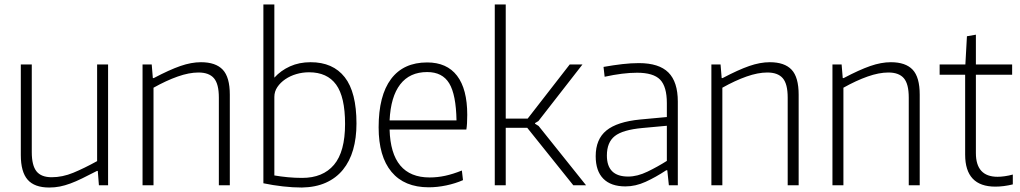

<svg xmlns="http://www.w3.org/2000/svg" viewBox="-20 -828 4560 858"><path d="M200 10Q134 10 103.5 -25Q73 -60 73 -135V-540H122V-148Q122 -89 143 -62.5Q164 -36 211 -36Q259 -36 307.5 -56Q356 -76 414 -108V-540H463V0H422L417 -64H413Q376 -45 347.5 -31Q319 -17 294.5 -8Q270 1 247.5 5.5Q225 10 200 10Z M617 -540H658L663 -479H667Q737 -516 786 -533Q835 -550 878 -550Q944 -550 975.5 -516.5Q1007 -483 1007 -405V0H958V-392Q958 -453 936 -478.5Q914 -504 867 -504Q825 -504 774 -486Q723 -468 666 -436V0H617Z M1329 10Q1289 10 1244.5 5Q1200 0 1157 -9V-808H1206V-481Q1235 -513 1276 -531.5Q1317 -550 1368 -550Q1468 -550 1520.5 -483Q1573 -416 1573 -276Q1573 -211 1558 -159Q1543 -107 1512.5 -69.5Q1482 -32 1436 -11.5Q1390 9 1329 10ZM1330 -33Q1423 -33 1472.5 -91.5Q1522 -150 1522 -274Q1522 -395 1482 -450Q1442 -505 1361 -505Q1332 -505 1304.5 -497Q1277 -489 1255 -474Q1233 -459 1219.5 -439Q1206 -419 1206 -395V-44Q1235 -39 1266.5 -36Q1298 -33 1330 -33Z M1896 9Q1787 9 1729.5 -60Q1672 -129 1672 -259Q1672 -401 1727.5 -475Q1783 -549 1889 -549Q1977 -549 2022.5 -489.5Q2068 -430 2068 -315Q2068 -272 2064 -249H1721Q1727 -35 1900 -35Q1935 -35 1969.5 -42.5Q2004 -50 2044 -66L2049 -23Q2015 -8 1974.5 0.5Q1934 9 1896 9ZM1889 -506Q1811 -506 1768.5 -451Q1726 -396 1721 -290H2020Q2018 -405 1987.5 -455.5Q1957 -506 1889 -506Z M2191 -808H2240V-298H2338L2526 -540H2583L2386 -287L2371 -278V-275L2387 -265L2599 0H2542L2336 -257H2240V0H2191Z M2775 5Q2710 5 2676 -29.5Q2642 -64 2642 -130Q2642 -206 2690 -245Q2738 -284 2841 -294L2960 -305V-367Q2960 -441 2930 -472Q2900 -503 2827 -503Q2764 -503 2682 -485L2677 -529Q2722 -537 2761 -541.5Q2800 -546 2835 -546Q2925 -546 2967 -504Q3009 -462 3009 -374V0H2969L2962 -67H2957Q2910 -36 2865 -15.5Q2820 5 2775 5ZM2787 -39Q2828 -39 2873.5 -61Q2919 -83 2960 -109V-266L2851 -256Q2763 -248 2727.5 -220Q2692 -192 2692 -133Q2692 -39 2787 -39Z M3159 -540H3200L3205 -479H3209Q3279 -516 3328 -533Q3377 -550 3420 -550Q3486 -550 3517.5 -516.5Q3549 -483 3549 -405V0H3500V-392Q3500 -453 3478 -478.5Q3456 -504 3409 -504Q3367 -504 3316 -486Q3265 -468 3208 -436V0H3159Z M3700 -540H3741L3746 -479H3750Q3820 -516 3869 -533Q3918 -550 3961 -550Q4027 -550 4058.5 -516.5Q4090 -483 4090 -405V0H4041V-392Q4041 -453 4019 -478.5Q3997 -504 3950 -504Q3908 -504 3857 -486Q3806 -468 3749 -436V0H3700Z M4428 6Q4293 6 4293 -137V-494H4179V-540H4294L4301 -666L4341 -673V-540H4503V-494H4341V-144Q4341 -38 4438 -38Q4452 -38 4470 -40.5Q4488 -43 4506 -48V-4Q4465 6 4428 6Z"/></svg>

Font: Encode Sans Narrow
Style: ExtraLight
Weight: 200
Designer: Pablo Impallari, Andres Torresi
Foundry: Pablo Impallari, Andres Torresi
Version: Version 1.000; ttfautohint (v1.00) -l 8 -r 50 -G 200 -x 14 -